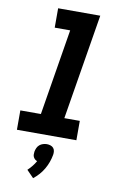

<svg xmlns="http://www.w3.org/2000/svg" viewBox="-106 -794 712 1113"><g transform="rotate(10 250.0 -237.5)"><path d="M30 0V-114H151L234 -621H143V-735H391L289 -114H380V0ZM171 260 130 218Q144 205 156 190Q168 175 177 159Q169 156 163.5 151Q158 146 154.5 139Q151 132 151 123.5Q151 115 152 107Q154 96 159 85Q164 74 173 66.5Q182 59 193.5 55.5Q205 52 216 52Q227 52 237.5 55.5Q248 59 254.5 66.5Q261 74 262.5 85Q264 96 262 107Q258 129 250.5 150Q243 171 231.5 191Q220 211 204.5 228.5Q189 246 171 260Z"/></g></svg>

Font: Iosevka Curly Slab HvObl
Style: Regular
Weight: 900
Italic angle: -9°
Monospace: yes
Designer: Belleve Invis
Foundry: Belleve Invis
Version: Version 11.1.0; ttfautohint (v1.8.3)